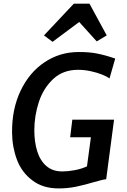

<svg xmlns="http://www.w3.org/2000/svg" viewBox="-20 -1046 709 1074"><path d="M308.5 8Q219.5 8 161 -37Q102 -81 75.2 -151.5Q48.5 -222 47.5 -302.5Q46 -435 95 -538Q144 -641 229.5 -698Q315 -755 419.5 -755Q449.5 -755 473.2 -753.2Q497 -751.5 519.5 -747.2Q542 -743 567 -736.2Q592 -729.5 624.5 -718.5L592.5 -607Q578.5 -618 550 -629.2Q521.5 -640.5 486.5 -648Q451.5 -655.5 416.5 -655.5Q332.5 -655.5 277.5 -604Q222.5 -552.5 197.2 -475Q172 -397.5 172 -317.5Q172 -252 188.2 -199.8Q204.5 -147.5 239.5 -117.2Q274.5 -87 328.5 -87Q359.5 -87 397.5 -94Q435.5 -101 466.5 -115.5L488.5 -278H372.5L384.5 -376.5H618L574 -43.5Q560.5 -42 545.2 -38Q530 -34 504.5 -27Q454.5 -12 407 -2Q359.5 8 308.5 8ZM274 -812 226 -848 393 -1025.5H480.5L577 -848L521 -814.5L423 -923Z"/></svg>

Font: Merriweather Sans Medium
Style: Italic
Weight: 500
Italic angle: -7.5°
Designer: Eben Sorkin
Foundry: Eben Sorkin
Version: Version 2.001